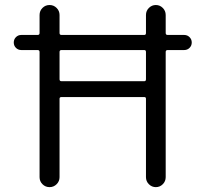

<svg xmlns="http://www.w3.org/2000/svg" viewBox="-20 -773 823 770"><path d="M65.4 -572.3Q52.7 -572.3 43.9 -581.1Q35.2 -589.8 35.2 -602.5Q35.2 -615.2 43.9 -624Q52.7 -632.8 65.4 -632.8H130.9Q138.7 -632.8 138.7 -640.6V-712.9Q138.7 -729.5 150.4 -741.2Q162.1 -752.9 178.7 -752.9Q195.3 -752.9 207 -741.2Q218.8 -729.5 218.8 -712.9V-640.6Q218.8 -632.8 226.6 -632.8H558.6Q565.4 -632.8 565.4 -640.6V-712.9Q565.4 -729.5 577.1 -741.2Q588.9 -752.9 605 -752.9Q621.1 -752.9 632.8 -741.2Q644.5 -729.5 644.5 -712.9V-640.6Q644.5 -632.8 652.3 -632.8H718.8Q731.4 -632.8 740.2 -624Q749 -615.2 749 -602.5Q749 -589.8 740.2 -581.1Q731.4 -572.3 718.8 -572.3H652.3Q644.5 -572.3 644.5 -564.5V-62.5Q644.5 -45.9 632.8 -34.2Q621.1 -22.5 605 -22.5Q588.9 -22.5 577.1 -34.2Q565.4 -45.9 565.4 -62.5V-377Q565.4 -383.8 558.6 -383.8H226.6Q218.8 -383.8 218.8 -377V-62.5Q218.8 -45.9 207 -34.2Q195.3 -22.5 178.7 -22.5Q162.1 -22.5 150.4 -34.2Q138.7 -45.9 138.7 -62.5V-564.5Q138.7 -572.3 130.9 -572.3ZM226.6 -572.3Q218.8 -572.3 218.8 -564.5V-455.1Q218.8 -447.3 226.6 -447.3H558.6Q565.4 -447.3 565.4 -455.1V-564.5Q565.4 -572.3 558.6 -572.3Z"/></svg>

Font: Gen Jyuu Gothic Normal
Style: Regular
Weight: 300
Designer: [Source Han Sans]
Ryoko NISHIZUKA  (kana & ideographs); Paul D. Hunt (Latin, Greek & Cyrillic); Wenlong ZHANG  (bopomofo
Version: Version 1.002.20150607